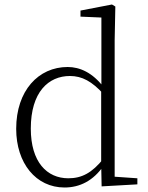

<svg xmlns="http://www.w3.org/2000/svg" viewBox="-20 -820 657 854"><path d="M267 14C335 14 395 -16 441 -83H450L440 -114C389 -51 344 -27 284 -27C189 -27 117 -99 117 -248C117 -411 196 -482 291 -482C345 -482 389 -458 441 -401L452 -431H442C392 -497 335 -522 281 -522C151 -522 52 -417 52 -247C52 -94 140 14 267 14ZM432 9 591 0V-27L490 -34V-641L493 -791L478 -800L338 -773V-746L431 -742V-429L430 -420V-92Z"/></svg>

Font: Source Han Serif TW VF
Style: Regular
Weight: 250
Designer: Ryoko NISHIZUKA 西塚涼子 (kana & ideographs); Frank Grießhammer (Latin, Greek & Cyrillic); Wenlong ZHANG 张文龙 (bopomofo); San
Foundry: Adobe
Version: Version 2.002;hotconv 1.1.0;makeotfexe 2.6.0